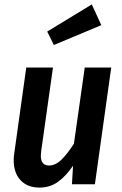

<svg xmlns="http://www.w3.org/2000/svg" viewBox="-20 -835 553 870"><path d="M42 -110Q42 -125 45 -143L99 -529H220L167 -153Q165 -137 165 -130Q165 -85 202 -85Q232 -85 259.5 -112.5Q287 -140 315 -184L364 -529H484L410 0H306L311 -84Q278 -36 242 -10.5Q206 15 159 15Q104 15 73 -18.5Q42 -52 42 -110ZM439 -721 224 -631 194 -692 396 -815Z"/></svg>

Font: Fira Sans Condensed Medium
Style: Italic
Weight: 500
Width: 3
Italic angle: -8°
Designer: bBox Type GmbH & Carrois Corporate GbR & Edenspiekermann AG
Foundry: bBox Type GmbH & Carrois Corporate GbR & Edenspiekermann AG
Version: Version 4.301